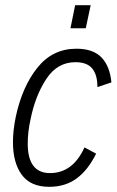

<svg xmlns="http://www.w3.org/2000/svg" viewBox="-20 -710 450 741"><path d="M30 -161Q30 -207 41 -260Q66 -376 124.5 -449Q183 -522 275 -522Q339 -522 371.5 -488.5Q404 -455 410 -392L356 -374Q356 -421 336 -445.5Q316 -470 271 -470Q201 -470 158.5 -405Q116 -340 98 -250Q87 -201 87 -156Q87 -42 173 -42Q261 -42 306 -141L351 -117Q320 -54 276 -21.5Q232 11 170 11Q98 11 64 -35.5Q30 -82 30 -161ZM270 -690H330L311 -601H252Z"/></svg>

Font: Decalotype Light Italic
Style: Regular
Weight: 300
Italic angle: -12°
Designer: Alfredo Marco Pradil
Foundry: Alfredo Marco Pradil
Version: Version 1.0